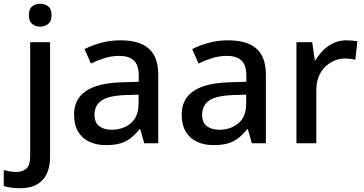

<svg xmlns="http://www.w3.org/2000/svg" viewBox="-78 -764 1943 1024"><path d="M26 240Q1 240 -20.5 236.5Q-42 233 -58 228V143Q-42 147 -26 150Q-10 153 10 153Q41 153 62 135.5Q83 118 83 69V-539H189V74Q189 124 172 161.5Q155 199 119.5 219.5Q84 240 26 240ZM76 -683Q76 -716 93.5 -730Q111 -744 137 -744Q161 -744 179 -730Q197 -716 197 -683Q197 -651 179 -636.5Q161 -622 137 -622Q111 -622 93.5 -636.5Q76 -651 76 -683Z M564 -549Q666 -549 716 -504.5Q766 -460 766 -365V0H691L670 -75H666Q643 -46 618.5 -27Q594 -8 562.5 1Q531 10 486 10Q438 10 399.5 -7.5Q361 -25 339 -61.5Q317 -98 317 -153Q317 -235 379.5 -278Q442 -321 570 -325L662 -328V-358Q662 -418 635 -442Q608 -466 559 -466Q517 -466 479 -454Q441 -442 407 -425L373 -502Q411 -522 460.5 -535.5Q510 -549 564 -549ZM589 -257Q497 -253 461.5 -226.5Q426 -200 426 -152Q426 -110 451.5 -91Q477 -72 516 -72Q579 -72 620 -107Q661 -142 661 -212V-259Z M1138 -549Q1240 -549 1290 -504.5Q1340 -460 1340 -365V0H1265L1244 -75H1240Q1217 -46 1192.5 -27Q1168 -8 1136.5 1Q1105 10 1060 10Q1012 10 973.5 -7.5Q935 -25 913 -61.5Q891 -98 891 -153Q891 -235 953.5 -278Q1016 -321 1144 -325L1236 -328V-358Q1236 -418 1209 -442Q1182 -466 1133 -466Q1091 -466 1053 -454Q1015 -442 981 -425L947 -502Q985 -522 1034.5 -535.5Q1084 -549 1138 -549ZM1163 -257Q1071 -253 1035.5 -226.5Q1000 -200 1000 -152Q1000 -110 1025.5 -91Q1051 -72 1090 -72Q1153 -72 1194 -107Q1235 -142 1235 -212V-259Z M1769 -549Q1783 -549 1800 -547.5Q1817 -546 1828 -544L1817 -445Q1806 -448 1791 -450Q1776 -452 1763 -452Q1733 -452 1705.5 -440.5Q1678 -429 1656 -407.5Q1634 -386 1621.5 -355Q1609 -324 1609 -284V0H1503V-539H1587L1601 -443H1605Q1622 -472 1646 -496Q1670 -520 1701 -534.5Q1732 -549 1769 -549Z"/></svg>

Font: Noto Sans Devanagari Medium
Style: Regular
Weight: 500
Version: Version 2.003